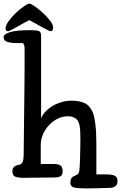

<svg xmlns="http://www.w3.org/2000/svg" viewBox="-71 -991 675 1070"><path d="M212 -817Q207 -817 194 -823.5Q181 -830 164 -839.5Q147 -849 128 -859.5Q109 -870 92 -879Q75 -870 56 -859.5Q37 -849 20.5 -839.5Q4 -830 -9 -823.5Q-22 -817 -27 -817Q-33 -817 -36.5 -821.5Q-40 -826 -40 -831Q-40 -850 -22 -874.5Q-4 -899 19 -920.5Q42 -942 63.5 -956.5Q85 -971 92 -971Q101 -971 122.5 -956Q144 -941 167 -920Q190 -899 207.5 -876.5Q225 -854 225 -838Q225 -830 222 -823.5Q219 -817 212 -817ZM61 0Q32 0 15 -6Q-2 -12 -2 -37Q-2 -53 8 -61.5Q18 -70 32 -72Q48 -74 54.5 -87Q61 -100 61 -135Q61 -166 62 -230Q63 -294 64 -398Q65 -477 65.5 -530Q66 -583 66 -619Q66 -655 66 -678Q66 -701 66 -721Q66 -732 63 -741.5Q60 -751 52 -751H21Q-9 -751 -30 -757.5Q-51 -764 -51 -784Q-51 -800 -16.5 -811.5Q18 -823 101 -823Q136 -823 147 -817.5Q158 -812 158 -791V-332Q167 -353 184.5 -371Q202 -389 224.5 -402Q247 -415 273.5 -422.5Q300 -430 326 -430Q372 -430 401.5 -416Q431 -402 448 -360Q455 -342 460.5 -299Q466 -256 466 -187V-19H527Q549 -19 566.5 -12.5Q584 -6 584 19Q584 39 571 47.5Q558 56 542 56Q529 56 505.5 57Q482 58 468 58Q460 58 445 58.5Q430 59 407 59Q361 59 341 53.5Q321 48 321 28Q321 -2 343 -10Q353 -14 358.5 -17.5Q364 -21 367 -26.5Q370 -32 371 -40.5Q372 -49 373 -61Q374 -72 374.5 -90.5Q375 -109 375.5 -130Q376 -151 376.5 -172.5Q377 -194 377 -211Q377 -241 376 -260.5Q375 -280 372 -293.5Q369 -307 364.5 -315Q360 -323 353 -329Q347 -334 336 -338.5Q325 -343 307 -343Q277 -343 250 -329.5Q223 -316 202 -293.5Q181 -271 168.5 -242Q156 -213 156 -182V-77H228Q255 -77 266.5 -68.5Q278 -60 278 -36Q278 -15 266 -8.5Q254 -2 230 -2Q220 -2 196.5 -1.5Q173 -1 150 -1Q130 -1 116.5 -1Q103 -1 93.5 -0.5Q84 0 76.5 0Q69 0 61 0Z"/></svg>

Font: Life Savers ExtraBold
Style: Regular
Weight: 800
Designer: Pablo Impallari, Rodrigo Fuenzalida, Brenda Gallo
Foundry: Pablo Impallari, Rodrigo Fuenzalida, Brenda Gallo
Version: Version 3.001; ttfautohint (v0.95) -l 8 -r 50 -G 200 -x 14 -